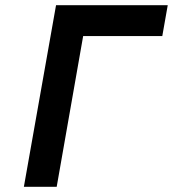

<svg xmlns="http://www.w3.org/2000/svg" viewBox="-20 -720 666 740"><path d="M72 0 196 -700H626.5L605.5 -581H300.5L198.5 0Z"/></svg>

Font: Overpass
Style: Bold Italic
Weight: 700
Italic angle: -10°
Designer: Delve Withrington, Dave Bailey, Thomas Jockin
Foundry: Delve Fonts LLC
Version: Version 4.000; ttfautohint (v1.8.3)